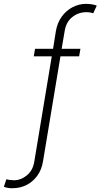

<svg xmlns="http://www.w3.org/2000/svg" viewBox="-112 -780 526 1004"><path d="M308.6 -524.9 301.8 -485.4H204.1L112.8 64.5Q105.5 108.4 82.5 139.6Q59.6 170.9 26.4 187.5Q-6.8 204.1 -45.9 204.1Q-59.6 204.6 -70.3 202.6Q-81.1 200.7 -91.8 196.8L-78.6 157.2Q-70.8 159.7 -59.6 161.1Q-48.3 162.6 -39.1 162.6Q-2.4 162.6 28.8 136.7Q60.1 110.8 67.4 64.5L158.7 -485.4H64.5L71.3 -524.9H165.5L180.2 -617.2Q188 -662.1 211.4 -693.8Q234.9 -725.6 268.1 -742.7Q301.3 -759.8 338.4 -759.8Q354 -759.8 368.7 -757.3Q383.3 -754.9 394 -750.5L375.5 -710.4Q367.7 -713.4 359.1 -714.8Q350.6 -716.3 339.4 -716.3Q297.9 -716.3 265.6 -690.4Q233.4 -664.6 226.1 -617.2L210.4 -524.9Z"/></svg>

Font: Inter 24pt ExtraLight
Style: Italic
Weight: 250
Italic angle: -9.3988°
Version: Version 4.001;git-66647c0bb